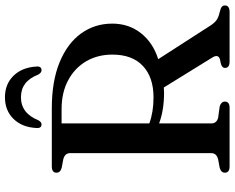

<svg xmlns="http://www.w3.org/2000/svg" viewBox="-104 -820 924 756"><g transform="rotate(-90 358.0 -442.0)"><path d="M643 -462Q643 -397 605.5 -349.2Q568 -301.5 503 -281L636 -74.5Q645 -60.5 655.8 -52.2Q666.5 -44 686 -39.5Q703.5 -35.5 709 -30.8Q714.5 -26 714.5 -18.5Q714.5 0 688.5 0H493.5Q468.5 0 468.5 -18.5Q468.5 -29 484 -34L502.5 -38Q524 -44.5 509.5 -68L391.5 -259Q381.5 -258 371 -258Q302.5 -258 250 -277.5V-72Q250 -51 272.5 -45L317 -39Q336 -33 336 -18.5Q336 0 311.5 0H81Q56 0 56 -18.5Q56 -33.5 75.5 -39L108 -45Q133 -51 133 -72V-628Q133 -649 108 -655L75.5 -661Q56 -666.5 56 -681.5Q56 -700 81 -700H309.5Q416.5 -700 491 -669.2Q565.5 -638.5 604.2 -584.8Q643 -531 643 -462ZM250 -661.5V-316Q295 -299.5 352.5 -299.5Q431.5 -299.5 476.2 -341.2Q521 -383 521 -461.5Q521 -519.5 494.8 -564.5Q468.5 -609.5 420.2 -635.5Q372 -661.5 306 -661.5ZM353 -821.5Q290 -821.5 262.5 -753Q255.5 -740.5 246.5 -740.5Q230 -740.5 232 -761Q235 -817.5 268 -851Q301 -884.5 353 -884.5Q404.5 -884.5 437.5 -851Q470.5 -817.5 474 -761Q476 -740.5 459 -740.5Q450 -740.5 442.5 -753Q428.5 -788.5 406.5 -805Q384.5 -821.5 353 -821.5Z"/></g></svg>

Font: Fraunces 9pt S000
Style: Regular
Weight: 400
Version: Version 1.000; ttfautohint (v1.8.3)